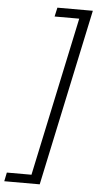

<svg xmlns="http://www.w3.org/2000/svg" viewBox="-85 -823 484 955"><g transform="rotate(5 156.5 -345.5)"><path d="M-17 52H106L275 -742H152L162 -787H339L151 96H-26Z"/></g></svg>

Font: Prompt ExtraLight
Style: Italic
Weight: 275
Italic angle: -12°
Designer: Katatrad Team
Foundry: CadsonDemak
Version: Version 1.000